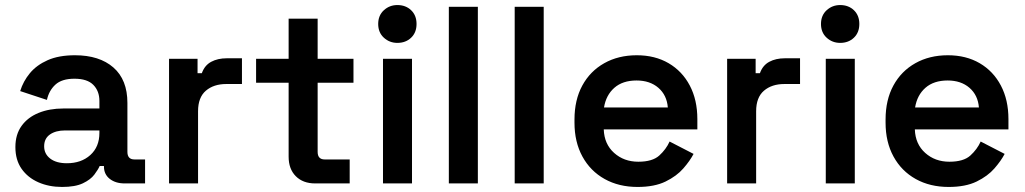

<svg xmlns="http://www.w3.org/2000/svg" viewBox="-20 -727 4062 761"><path d="M226 14Q174 14 132 -4.5Q90 -23 65.5 -58Q41 -93 41 -144Q41 -194 65.5 -228Q90 -262 133 -279.5Q176 -297 231 -297H374V-327Q374 -366 350 -390.5Q326 -415 275 -415Q225 -415 199.5 -391.5Q174 -368 166 -331L60 -366Q72 -405 98.5 -437Q125 -469 169 -488.5Q213 -508 277 -508Q374 -508 429.5 -459.5Q485 -411 485 -319V-125Q485 -95 513 -95H555V0H474Q438 0 415 -18Q392 -36 392 -67V-69H375Q369 -55 354 -35Q339 -15 308.5 -0.5Q278 14 226 14ZM245 -80Q302 -80 338 -112.5Q374 -145 374 -200V-210H238Q201 -210 178 -194Q155 -178 155 -147Q155 -117 179 -98.5Q203 -80 245 -80Z M650 0V-494H763V-437H780Q791 -468 817 -482Q843 -496 879 -496H939V-394H877Q827 -394 796 -367.5Q765 -341 765 -286V0Z M1229 0Q1181 0 1152.5 -28.5Q1124 -57 1124 -106V-399H995V-494H1124V-653H1239V-494H1381V-399H1239V-125Q1239 -95 1267 -95H1366V0Z M1498 0V-494H1613V0ZM1555 -557Q1524 -557 1501.5 -577.5Q1479 -598 1479 -632Q1479 -666 1501.5 -686.5Q1524 -707 1555 -707Q1588 -707 1609.5 -686.5Q1631 -666 1631 -632Q1631 -598 1609.5 -577.5Q1588 -557 1555 -557Z M1759 0V-700H1874V0Z M2020 0V-700H2135V0Z M2507 14Q2433 14 2376.5 -17.5Q2320 -49 2288.5 -106.5Q2257 -164 2257 -241V-253Q2257 -331 2288 -388Q2319 -445 2375 -476.5Q2431 -508 2504 -508Q2576 -508 2630 -476.5Q2684 -445 2714 -388Q2744 -331 2744 -255V-214H2373Q2375 -156 2414 -121Q2453 -86 2510 -86Q2566 -86 2593 -110.5Q2620 -135 2634 -166L2729 -117Q2715 -90 2688.5 -59.5Q2662 -29 2618 -7.5Q2574 14 2507 14ZM2374 -301H2627Q2623 -350 2589.5 -379Q2556 -408 2503 -408Q2448 -408 2415 -379Q2382 -350 2374 -301Z M2862 0V-494H2975V-437H2992Q3003 -468 3029 -482Q3055 -496 3091 -496H3151V-394H3089Q3039 -394 3008 -367.5Q2977 -341 2977 -286V0Z M3253 0V-494H3368V0ZM3310 -557Q3279 -557 3256.5 -577.5Q3234 -598 3234 -632Q3234 -666 3256.5 -686.5Q3279 -707 3310 -707Q3343 -707 3364.5 -686.5Q3386 -666 3386 -632Q3386 -598 3364.5 -577.5Q3343 -557 3310 -557Z M3740 14Q3666 14 3609.5 -17.5Q3553 -49 3521.5 -106.5Q3490 -164 3490 -241V-253Q3490 -331 3521 -388Q3552 -445 3608 -476.5Q3664 -508 3737 -508Q3809 -508 3863 -476.5Q3917 -445 3947 -388Q3977 -331 3977 -255V-214H3606Q3608 -156 3647 -121Q3686 -86 3743 -86Q3799 -86 3826 -110.5Q3853 -135 3867 -166L3962 -117Q3948 -90 3921.5 -59.5Q3895 -29 3851 -7.5Q3807 14 3740 14ZM3607 -301H3860Q3856 -350 3822.5 -379Q3789 -408 3736 -408Q3681 -408 3648 -379Q3615 -350 3607 -301Z"/></svg>

Font: Space Grotesk Light SemiBold
Style: Regular
Weight: 600
Version: Version 2.000